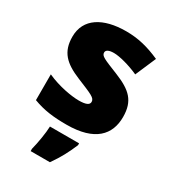

<svg xmlns="http://www.w3.org/2000/svg" viewBox="-189 -667 895 993"><g transform="rotate(30 259.0 -171.0)"><path d="M477 -170C477 -267 432 -307 336 -346C244 -383 225 -390 225 -411C225 -426 242 -434 271 -434C304 -434 366 -418 421 -393L474 -516C404 -547 343 -563 270 -563C133 -563 42 -508 42 -400C42 -309 87 -266 179 -228C271 -190 297 -181 297 -157C297 -139 278 -130 235 -130C193 -130 113 -143 43 -175V-21C107 3 164 10 243 10C412 10 477 -65 477 -170ZM348 61H174C173 99 162 165 151 207V221H266C304 167 325 126 348 72Z"/></g></svg>

Font: Noto Sans UI Black
Style: Regular
Weight: 900
Designer: Monotype Design Team
Foundry: Monotype Imaging Inc.
Version: Version 1.901